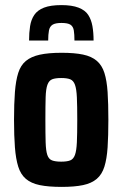

<svg xmlns="http://www.w3.org/2000/svg" viewBox="-20 -725 480 753"><path d="M222 8Q170 8 136 1Q102 -6 81.5 -23.5Q61 -41 51.5 -71.5Q42 -102 38.5 -147Q35 -192 35 -255Q35 -319 38.5 -364Q42 -409 51.5 -439Q61 -469 81.5 -486Q102 -503 136 -510.5Q170 -518 222 -518Q272 -518 305.5 -511Q339 -504 359.5 -486.5Q380 -469 389.5 -439Q399 -409 402 -364Q405 -319 405 -255Q405 -192 402 -147Q399 -102 389.5 -71.5Q380 -41 359.5 -23.5Q339 -6 305.5 1Q272 8 222 8ZM220 -91Q243 -91 255.5 -96Q268 -101 274 -117.5Q280 -134 281.5 -167Q283 -200 283 -255Q283 -310 281.5 -343Q280 -376 274 -392.5Q268 -409 255.5 -414Q243 -419 220 -419Q197 -419 184.5 -414Q172 -409 166 -392.5Q160 -376 159 -343.5Q158 -311 158 -255Q158 -200 159 -167Q160 -134 165.5 -117.5Q171 -101 184 -96Q197 -91 220 -91ZM221 -705Q262 -705 288 -695Q314 -685 326 -666.5Q338 -648 342.5 -622.5Q347 -597 347 -566H272Q272 -590 269.5 -605.5Q267 -621 256.5 -628Q246 -635 221 -635Q197 -635 186 -628Q175 -621 172 -605.5Q169 -590 169 -566H94Q94 -597 98 -622.5Q102 -648 114.5 -666.5Q127 -685 152.5 -695Q178 -705 221 -705Z"/></svg>

Font: Saira Condensed
Style: Bold
Weight: 700
Width: 3
Designer: Hector Gatti with collaboration of the Omnibus-Type team
Foundry: Omnibus-Type
Version: Version 1.101